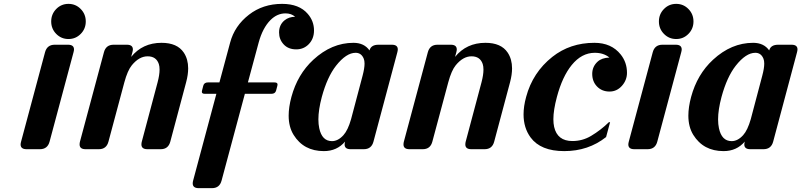

<svg xmlns="http://www.w3.org/2000/svg" viewBox="-20 -767 4120 987"><path d="M395 -592.8Q369.1 -566.4 332 -566.4Q294.9 -566.4 269 -592.8Q243.2 -619.1 243.2 -656.7Q243.2 -694.3 269 -720.7Q294.9 -747.1 332 -747.1Q369.1 -747.1 395 -720.7Q420.9 -694.3 420.9 -656.7Q420.9 -619.1 395 -592.8ZM116.7 0Q85.9 0 85.9 -24.4Q85.9 -29.8 88.4 -39.1L211.4 -498Q221.7 -537.1 261.2 -537.1H329.6Q360.4 -537.1 360.4 -512.7Q360.4 -507.3 357.9 -498L234.9 -39.1Q224.6 0 185.1 0Z M419.9 0Q389.2 0 389.2 -24.4Q389.2 -31.7 391.1 -39.1L514.2 -498Q524.4 -537.1 564 -537.1H632.3Q663.1 -537.1 663.1 -512.7Q663.1 -507.3 660.6 -498L654.3 -474.6Q712.9 -546.9 810.5 -546.9Q891.1 -546.9 924.8 -496.6Q947.3 -462.9 947.3 -415.5Q947.3 -383.3 937 -344.7L855.5 -39.1Q845.2 0 806.2 0H737.8Q707 0 707 -24.4Q707 -31.7 709 -39.1L790 -343.3Q800.3 -381.8 800.3 -409.2Q800.3 -426.3 796.4 -438Q783.2 -477.5 738.8 -477.5Q695.3 -477.5 657.7 -431.6Q635.7 -404.8 619.1 -343.3L537.6 -39.1Q527.3 0 488.3 0Z M1001.5 200.2Q970.7 200.2 970.7 175.8Q970.7 168.9 972.7 161.6L1092.3 -284.7H1033.2Q1017.6 -284.7 1017.6 -294.9Q1017.6 -297.9 1018.6 -301.8L1024.9 -326.2Q1029.3 -343.3 1048.8 -343.3H1107.9L1163.1 -548.3Q1186 -634.3 1259.8 -691.4Q1331.5 -747.1 1430.2 -747.1Q1518.1 -747.1 1562 -695.8Q1594.2 -658.7 1594.2 -610.4Q1594.2 -567.4 1566.9 -539.6Q1541 -513.2 1502.9 -513.2Q1461.9 -513.2 1438 -539.1Q1414.6 -564.5 1414.6 -600.1Q1414.6 -639.6 1442.9 -662.6Q1465.3 -680.7 1497.1 -680.7Q1478 -698.2 1447.8 -698.2Q1404.8 -698.2 1370.6 -664.1Q1330.1 -623.5 1309.6 -547.9L1254.4 -343.3H1390.6Q1406.7 -343.3 1406.7 -333Q1406.7 -330.1 1405.8 -326.2L1399.4 -301.8Q1395 -284.7 1375 -284.7H1238.8L1119.1 161.1Q1108.9 200.2 1069.8 200.2Z M1782.2 0Q1751.5 0 1751.5 -24.4Q1751.5 -29.8 1753.9 -39.1Q1711.9 9.8 1645 9.8Q1541 9.8 1489.3 -73.7Q1463.9 -114.7 1463.9 -172.4Q1463.9 -215.8 1478 -268.6Q1509.3 -384.8 1590.8 -460Q1685.1 -546.9 1796.9 -546.9Q1852.1 -546.9 1879.4 -507.8Q1887.2 -537.1 1925.8 -537.1H1994.1Q2024.9 -537.1 2024.9 -513.2Q2024.9 -507.3 2022.5 -498L1899.9 -39.1Q1889.6 0 1850.1 0ZM1784.7 -154.3Q1784.7 -154.3 1843.8 -377.4Q1854 -416 1854 -439.9Q1854 -455.1 1850.1 -464.8Q1837.9 -495.6 1808.1 -495.6Q1759.8 -495.6 1707.5 -429.2Q1662.1 -371.1 1634.3 -268.6Q1616.7 -202.6 1616.7 -153.3Q1616.7 -128.4 1621.1 -107.9Q1635.3 -41.5 1686.5 -41.5Q1717.8 -41.5 1745.6 -72.3Q1768.6 -97.7 1784.7 -154.3Z M2085 0Q2054.2 0 2054.2 -24.4Q2054.2 -31.7 2056.2 -39.1L2179.2 -498Q2189.5 -537.1 2229 -537.1H2297.4Q2328.1 -537.1 2328.1 -512.7Q2328.1 -507.3 2325.7 -498L2319.3 -474.6Q2377.9 -546.9 2475.6 -546.9Q2556.2 -546.9 2589.8 -496.6Q2612.3 -462.9 2612.3 -415.5Q2612.3 -383.3 2602.1 -344.7L2520.5 -39.1Q2510.3 0 2471.2 0H2402.8Q2372.1 0 2372.1 -24.4Q2372.1 -31.7 2374 -39.1L2455.1 -343.3Q2465.3 -381.8 2465.3 -409.2Q2465.3 -426.3 2461.4 -438Q2448.2 -477.5 2403.8 -477.5Q2360.4 -477.5 2322.8 -431.6Q2300.8 -404.8 2284.2 -343.3L2202.6 -39.1Q2192.4 0 2153.3 0Z M2880.4 9.8Q2759.3 9.8 2707.5 -60.5Q2671.4 -109.9 2671.4 -178.7Q2671.4 -220.2 2684.6 -268.6Q2718.3 -394.5 2819.3 -474.6Q2910.6 -546.9 3035.6 -546.9Q3123 -546.9 3170.9 -486.8Q3203.1 -446.3 3203.1 -392.6Q3203.1 -355 3177 -325.7Q3150.9 -296.4 3113.3 -296.4Q3073.7 -296.4 3048.3 -323.2Q3024.4 -348.6 3024.4 -387.2Q3024.4 -424.8 3052.2 -450.2Q3073.7 -469.7 3112.8 -471.2Q3083 -495.6 3037.6 -495.6Q2970.2 -495.6 2918.9 -432.6Q2870.6 -373 2842.8 -268.6Q2824.7 -200.7 2824.7 -154.3Q2824.7 -132.3 2828.6 -114.7Q2845.2 -42 2922.4 -42Q2974.6 -42 3018.6 -68.4Q3068.4 -98.1 3109.9 -138.7H3116.2L3095.7 -62.5Q3004.4 9.8 2880.4 9.8Z M3519 -592.8Q3493.2 -566.4 3456.1 -566.4Q3418.9 -566.4 3393.1 -592.8Q3367.2 -619.1 3367.2 -656.7Q3367.2 -694.3 3393.1 -720.7Q3418.9 -747.1 3456.1 -747.1Q3493.2 -747.1 3519 -720.7Q3544.9 -694.3 3544.9 -656.7Q3544.9 -619.1 3519 -592.8ZM3240.7 0Q3210 0 3210 -24.4Q3210 -29.8 3212.4 -39.1L3335.4 -498Q3345.7 -537.1 3385.3 -537.1H3453.6Q3484.4 -537.1 3484.4 -512.7Q3484.4 -507.3 3481.9 -498L3358.9 -39.1Q3348.6 0 3309.1 0Z M3836.9 0Q3806.2 0 3806.2 -24.4Q3806.2 -29.8 3808.6 -39.1Q3766.6 9.8 3699.7 9.8Q3595.7 9.8 3543.9 -73.7Q3518.6 -114.7 3518.6 -172.4Q3518.6 -215.8 3532.7 -268.6Q3564 -384.8 3645.5 -460Q3739.7 -546.9 3851.6 -546.9Q3906.7 -546.9 3934.1 -507.8Q3941.9 -537.1 3980.5 -537.1H4048.8Q4079.6 -537.1 4079.6 -513.2Q4079.6 -507.3 4077.1 -498L3954.6 -39.1Q3944.3 0 3904.8 0ZM3839.4 -154.3Q3839.4 -154.3 3898.4 -377.4Q3908.7 -416 3908.7 -439.9Q3908.7 -455.1 3904.8 -464.8Q3892.6 -495.6 3862.8 -495.6Q3814.5 -495.6 3762.2 -429.2Q3716.8 -371.1 3689 -268.6Q3671.4 -202.6 3671.4 -153.3Q3671.4 -128.4 3675.8 -107.9Q3689.9 -41.5 3741.2 -41.5Q3772.5 -41.5 3800.3 -72.3Q3823.2 -97.7 3839.4 -154.3Z"/></svg>

Font: Cursive Sans
Style: Bold
Weight: 700
Italic angle: -15°
Designer: Wojciech Kalinowski "wmk69" (wmk69@o2.pl)
Foundry: Wojciech Kalinowski "wmk69" (wmk69@o2.pl)
Version: Wersja 3.1.0; 2022-02-18